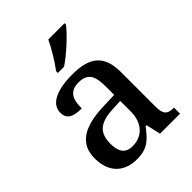

<svg xmlns="http://www.w3.org/2000/svg" viewBox="-219 -883 1010 1010"><g transform="rotate(-45 286.5 -378.0)"><path d="M230 -619V-606H276C332 -642 415 -721 440 -756V-766H319C298 -721 259 -657 230 -619ZM204 10C285 10 316 -26 358 -81H366L384 0H533V-45H530C485 -45 468 -61 468 -117V-375C468 -501 405 -547 278 -547C175 -547 91 -519 91 -449C91 -402 123 -385 187 -385C187 -449 202 -494 272 -494C346 -494 358 -446 358 -373V-315L275 -312C123 -307 49 -257 49 -151C49 -41 115 10 204 10ZM236 -55C185 -55 162 -86 162 -146C162 -223 196 -263 300 -267L358 -270V-191C358 -108 310 -55 236 -55Z"/></g></svg>

Font: Noto Serif Devanagari Medium
Style: Regular
Weight: 500
Designer: Universal Thirst, Indian Type Foundry and the Monotype Design Team
Foundry: Monotype Imaging Inc.
Version: Version 2.004